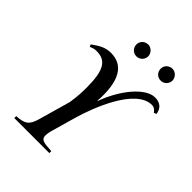

<svg xmlns="http://www.w3.org/2000/svg" viewBox="-236 -988 1120 1120"><g transform="rotate(45 324.0 -428.0)"><path d="M576 -807C576 -832 553 -856 528 -856C500 -856 478 -835 478 -808C478 -780 499 -758 527 -758C554 -758 576 -780 576 -807ZM376 -807C376 -832 353 -856 328 -856C300 -856 278 -835 278 -808C278 -780 299 -758 327 -758C354 -758 376 -780 376 -807ZM648 -604C644 -622 639 -639 622 -652C608 -662 593 -666 574 -666C494 -666 399 -546 352 -416V-415H349C351 -431 351 -446 351 -461C351 -578 316 -668 208 -668C162 -668 131 -649 89 -619L96 -605C117 -614 124 -616 142 -616C222 -616 251 -562 251 -423C251 -384 249 -348 241 -295L185 -98C167 -34 144 -20 78 -16V0H367V-16L331 -19C292 -22 278 -31 278 -56C278 -69 280 -84 288 -111L328 -251C360 -364 457 -622 592 -622C611 -622 623 -610 632 -597Z"/></g></svg>

Font: STIXGeneral
Style: Italic
Weight: 400
Italic angle: -16.33°
Designer: MicroPress Inc., with final additions and corrections provided by Coen Hoffman, Elsevier (retired)
Version: Version 1.1.0